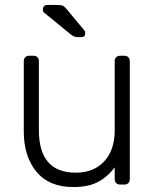

<svg xmlns="http://www.w3.org/2000/svg" viewBox="-20 -745 625 775"><path d="M76 0ZM98 -520H115Q125 -520 131 -514Q137 -508 137 -498V-219Q137 -48 286 -48Q358 -48 400.5 -93.5Q443 -139 443 -219V-498Q443 -508 449 -514Q455 -520 465 -520H482Q492 -520 498 -514Q504 -508 504 -498V-22Q504 -12 498 -6Q492 0 482 0H465Q455 0 449 -6Q443 -12 443 -22V-69Q413 -30 374.5 -10Q336 10 276 10Q178 10 127 -52Q76 -114 76 -214V-498Q76 -508 82 -514Q88 -520 98 -520ZM324 -611Q324 -595 308 -595H298Q287 -595 281 -597Q275 -599 267 -605L158 -694Q153 -699 153 -706Q153 -725 172 -725H213Q227 -725 234 -721.5Q241 -718 250 -707L319 -624Q324 -619 324 -611Z"/></svg>

Font: Hezaedrus Light
Style: Regular
Weight: 300
Designer: Hubert & Fischer
Foundry: Hubert & Fischer
Version: Version 1.10;September 3, 2019;FontCreator 11.5.0.2425 64-bi